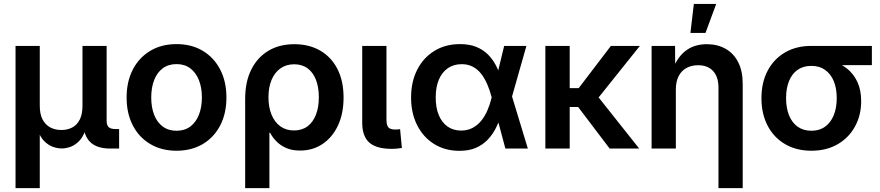

<svg xmlns="http://www.w3.org/2000/svg" viewBox="-20 -766 4536 990"><path d="M60.1 204.1V-529.3H185.1V-220.2Q185.1 -177.7 199.5 -150.1Q213.9 -122.6 239 -109.1Q264.2 -95.7 296.4 -95.7Q328.6 -95.7 353.3 -109.1Q377.9 -122.6 391.6 -150.1Q405.3 -177.7 405.3 -220.2V-529.3H529.8V-143.1Q529.8 -120.6 540.3 -110.6Q550.8 -100.6 575.2 -100.6H594.2V0H548.8Q478.5 0 444.3 -34.4Q410.2 -68.8 410.2 -133.3V-182.6H432.6Q432.6 -128.4 419.9 -93Q407.2 -57.6 386.7 -37.4Q366.2 -17.1 343 -8.8Q319.8 -0.5 298.8 -0.5Q276.9 -0.5 253.2 -8.8Q229.5 -17.1 209 -37.4Q188.5 -57.6 175.5 -93Q162.6 -128.4 162.6 -182.6H185.1V204.1Z M890.1 11.2Q813 11.2 754.9 -23.2Q696.8 -57.6 664.8 -119.4Q632.8 -181.2 632.8 -263.2Q632.8 -345.2 664.8 -407.2Q696.8 -469.2 754.9 -503.9Q813 -538.6 890.1 -538.6Q967.8 -538.6 1025.6 -503.9Q1083.5 -469.2 1115.5 -407.2Q1147.5 -345.2 1147.5 -263.2Q1147.5 -181.2 1115.5 -119.4Q1083.5 -57.6 1025.6 -23.2Q967.8 11.2 890.1 11.2ZM890.1 -91.8Q932.1 -91.8 961.2 -113.5Q990.2 -135.3 1005.6 -174.1Q1021 -212.9 1021 -263.2Q1021 -314.5 1005.6 -353Q990.2 -391.6 961.2 -413.6Q932.1 -435.5 890.1 -435.5Q848.6 -435.5 819.3 -413.8Q790 -392.1 774.9 -353.3Q759.8 -314.5 759.8 -263.2Q759.8 -212.4 774.9 -173.8Q790 -135.3 819.3 -113.5Q848.6 -91.8 890.1 -91.8Z M1244.1 204.1V-255.9Q1244.1 -344.2 1275.6 -407.2Q1307.1 -470.2 1363.8 -504.2Q1420.4 -538.1 1497.6 -538.1Q1574.2 -538.1 1631.1 -505.1Q1688 -472.2 1719.7 -410.6Q1751.5 -349.1 1751.5 -262.7Q1751.5 -180.2 1722.7 -118.9Q1693.8 -57.6 1643.3 -23.7Q1592.8 10.3 1527.3 10.3Q1486.8 10.3 1457 -2.4Q1427.2 -15.1 1406.5 -35.9Q1385.7 -56.6 1372.6 -81.5H1369.1V204.1ZM1495.6 -93.3Q1537.1 -93.3 1565.7 -114.7Q1594.2 -136.2 1609.1 -174.8Q1624 -213.4 1624 -264.6Q1624 -315.9 1609.4 -354Q1594.7 -392.1 1566.4 -413.3Q1538.1 -434.6 1497.1 -434.6Q1456.1 -434.6 1426.3 -413.6Q1396.5 -392.6 1380.4 -354.5Q1364.3 -316.4 1364.3 -264.6Q1364.3 -213.4 1380.1 -174.8Q1396 -136.2 1425.5 -114.7Q1455.1 -93.3 1495.6 -93.3Z M2000 1.5Q1920.4 1.5 1884 -31Q1847.7 -63.5 1847.7 -133.3V-529.3H1972.7V-148.9Q1972.7 -120.6 1982.4 -109.4Q1992.2 -98.1 2017.6 -98.1Q2025.4 -98.1 2031.7 -98.6Q2038.1 -99.1 2043 -100.1L2052.2 -2.9Q2042 -1.5 2028.6 0Q2015.1 1.5 2000 1.5Z M2349.1 11.7Q2274.9 11.7 2218.5 -23.4Q2162.1 -58.6 2130.9 -120.6Q2099.6 -182.6 2099.6 -263.2Q2099.6 -344.2 2131.1 -406.2Q2162.6 -468.3 2219.5 -503.4Q2276.4 -538.6 2352.1 -538.6Q2400.4 -538.6 2435.8 -524.2Q2471.2 -509.8 2496.1 -484.9Q2521 -460 2537.6 -427.7Q2554.2 -395.5 2564.5 -359.4H2598.1L2619.1 -272L2701.7 0H2585.9L2514.6 -266.1Q2505.4 -301.8 2491.9 -332.5Q2478.5 -363.3 2460.4 -386.2Q2442.4 -409.2 2417.7 -422.1Q2393.1 -435.1 2360.4 -435.1Q2318.8 -435.1 2288.8 -414.1Q2258.8 -393.1 2242.7 -355Q2226.6 -316.9 2226.6 -263.7Q2226.6 -211.4 2242.2 -173.1Q2257.8 -134.8 2287.4 -113.8Q2316.9 -92.8 2357.4 -92.8Q2390.1 -92.8 2416 -106.2Q2441.9 -119.6 2461.2 -143.3Q2480.5 -167 2493.7 -197.8Q2506.8 -228.5 2515.1 -263.2L2579.6 -529.3H2694.3L2618.7 -263.2L2597.7 -172.9H2564Q2552.7 -136.7 2535.6 -103.5Q2518.6 -70.3 2493.4 -44.4Q2468.3 -18.6 2433.1 -3.4Q2397.9 11.7 2349.1 11.7Z M2917.5 -529.3V0H2792V-529.3ZM3279.3 -529.3 3027.3 -214.4H2885.3L2881.3 -311.5H2963.9L3129.9 -529.3ZM3123.5 0 2957 -219.7 3044.9 -291 3275.9 0Z M3464.8 -304.2V0H3339.8V-529.3H3460.9L3461.4 -396H3443.8Q3467.8 -465.8 3512.7 -502Q3557.6 -538.1 3624.5 -538.1Q3679.7 -538.1 3721.4 -514.4Q3763.2 -490.7 3786.4 -445.1Q3809.6 -399.4 3809.6 -333V204.1H3684.6V-313.5Q3684.6 -369.6 3657 -399.7Q3629.4 -429.7 3579.6 -429.7Q3546.4 -429.7 3520.5 -416Q3494.6 -402.3 3479.7 -374.3Q3464.8 -346.2 3464.8 -304.2ZM3540 -596.2 3557.6 -745.6H3672.9L3617.7 -596.2Z M4163.6 11.2Q4086.4 11.2 4028.3 -22.7Q3970.2 -56.6 3938.2 -117.7Q3906.2 -178.7 3906.2 -259.8Q3906.2 -340.8 3938.2 -401.4Q3970.2 -461.9 4027.8 -495.6Q4085.4 -529.3 4163.1 -529.3H4475.6V-430.2H4254.9L4163.1 -426.3Q4121.6 -426.3 4092.5 -405.8Q4063.5 -385.3 4048.3 -347.9Q4033.2 -310.5 4033.2 -259.8Q4033.2 -210 4048.3 -171.9Q4063.5 -133.8 4092.8 -112.8Q4122.1 -91.8 4163.6 -91.8Q4205.6 -91.8 4234.6 -113Q4263.7 -134.3 4279.1 -172.1Q4294.4 -210 4294.4 -259.8Q4294.4 -310.5 4279.1 -347.7Q4263.7 -384.8 4234.6 -405.5Q4205.6 -426.3 4163.6 -426.3V-467.3Q4217.8 -467.3 4264.4 -454.1Q4311 -440.9 4345.9 -413.6Q4380.9 -386.2 4400.6 -344.2Q4420.4 -302.2 4420.4 -244.1Q4420.4 -171.4 4388.4 -113.3Q4356.4 -55.2 4298.8 -22Q4241.2 11.2 4163.6 11.2Z"/></svg>

Font: Inter 24pt SemiBold
Style: Regular
Weight: 600
Designer: Rasmus Andersson
Foundry: rsms
Version: Version 4.001;git-66647c0bb